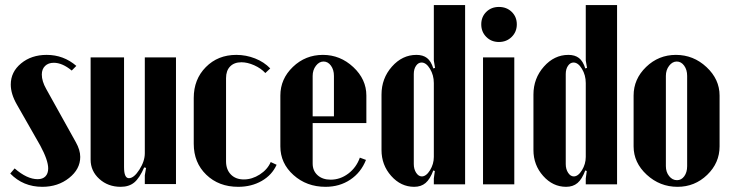

<svg xmlns="http://www.w3.org/2000/svg" viewBox="-20 -719 2856 749"><path d="M277.8 -461.9 259.8 -443.8Q223.1 -474.1 189.9 -474.1Q168.5 -474.1 155.8 -461.7Q143.1 -449.2 143.1 -428.2Q143.1 -402.3 160.2 -372.1L275.9 -164.1Q293 -133.8 293 -106.9Q293 -59.1 249.5 -24.7Q206.1 9.8 145 9.8Q70.3 9.8 20 -42L37.1 -62Q85.4 -20 127 -20Q146.5 -20 157.2 -31Q168 -42 168 -62Q168 -93.8 137.2 -150.9L45.9 -311Q22 -352.5 22 -389.2Q22 -438.5 62.3 -471.7Q102.5 -504.9 162.1 -504.9Q228 -504.9 277.8 -461.9Z M542.5 -65.9Q524.4 -24.4 503.9 -7.3Q483.4 9.8 450.7 9.8Q401.4 9.8 367.4 -21Q333.5 -51.8 333.5 -96.2V-495.1H463.9V-66.9Q463.9 -23.9 482.9 -23.9Q502.4 -23.9 523.7 -57.1Q544.9 -90.3 544.9 -121.1V-495.1H666.5V-1H544.9V-35.2L549.8 -64Z M735.8 -336.9Q735.8 -409.7 783 -457.3Q830.1 -504.9 901.9 -504.9Q939.9 -504.9 975.1 -491Q1010.3 -477.1 1034.2 -452.1L1015.1 -434.1Q998 -452.6 971.7 -464.4Q945.3 -476.1 921.9 -476.1Q893.6 -476.1 877.7 -459.7Q861.8 -443.4 861.8 -414.1V-89.8Q861.8 -57.6 880.6 -38.3Q899.4 -19 931.2 -19Q963.4 -19 993.4 -38.3Q1023.4 -57.6 1036.1 -86.9L1059.1 -76.2Q1041 -36.1 1001 -13.2Q960.9 9.8 909.2 9.8Q833.5 9.8 784.7 -37.4Q735.8 -84.5 735.8 -158.2Z M1073.7 -346.2Q1073.7 -411.1 1122.6 -458Q1171.4 -504.9 1239.7 -504.9Q1307.1 -504.9 1358.2 -457.3Q1409.2 -409.7 1409.2 -346.2V-238.8H1199.7V-81.1Q1199.7 -52.7 1219 -35.4Q1238.3 -18.1 1270 -18.1Q1307.1 -18.1 1338.6 -41.7Q1370.1 -65.4 1383.8 -104L1407.7 -95.2Q1388.2 -45.9 1346.4 -18.1Q1304.7 9.8 1250 9.8Q1176.3 9.8 1125 -36.1Q1073.7 -82 1073.7 -147.9ZM1199.7 -265.1H1282.7V-422.9Q1282.7 -446.8 1271 -462.9Q1259.3 -479 1242.2 -479Q1225.1 -479 1212.4 -462.4Q1199.7 -445.8 1199.7 -422.9Z M1672.4 -22.9 1676.3 -51.8 1670.4 -54.2Q1657.7 -20 1640.1 -5.1Q1622.6 9.8 1595.7 9.8Q1543.9 9.8 1506.1 -32.7Q1468.3 -75.2 1468.3 -133.8V-350.1Q1468.3 -413.1 1508.8 -459Q1549.3 -504.9 1604.5 -504.9Q1629.9 -504.9 1645.8 -492.7Q1661.6 -480.5 1670.4 -452.1L1677.2 -454.1L1672.4 -482.9V-699.2H1794.4V0H1672.4ZM1672.4 -395Q1672.4 -425.8 1657.5 -450.4Q1642.6 -475.1 1624.5 -475.1Q1611.8 -475.1 1603 -462.4Q1594.2 -449.7 1594.2 -430.2V-79.1Q1594.2 -59.1 1603.5 -44.9Q1612.8 -30.8 1625.5 -30.8Q1642.6 -30.8 1657.5 -54.9Q1672.4 -79.1 1672.4 -106.9Z M1926.3 -691.9Q1956.5 -691.9 1976.3 -672.6Q1996.1 -653.3 1996.1 -624Q1996.1 -594.7 1976.1 -575Q1956.1 -555.2 1926.3 -555.2Q1896.5 -555.2 1877 -575Q1857.4 -594.7 1857.4 -624Q1857.4 -653.3 1877 -672.6Q1896.5 -691.9 1926.3 -691.9ZM1864.3 -495.1H1986.3V0H1864.3Z M2265.1 -22.9 2269 -51.8 2263.2 -54.2Q2250.5 -20 2232.9 -5.1Q2215.3 9.8 2188.5 9.8Q2136.7 9.8 2098.9 -32.7Q2061 -75.2 2061 -133.8V-350.1Q2061 -413.1 2101.6 -459Q2142.1 -504.9 2197.3 -504.9Q2222.7 -504.9 2238.5 -492.7Q2254.4 -480.5 2263.2 -452.1L2270 -454.1L2265.1 -482.9V-699.2H2387.2V0H2265.1ZM2265.1 -395Q2265.1 -425.8 2250.2 -450.4Q2235.4 -475.1 2217.3 -475.1Q2204.6 -475.1 2195.8 -462.4Q2187 -449.7 2187 -430.2V-79.1Q2187 -59.1 2196.3 -44.9Q2205.6 -30.8 2218.3 -30.8Q2235.4 -30.8 2250.2 -54.9Q2265.1 -79.1 2265.1 -106.9Z M2616.7 -504.9Q2685.1 -504.9 2736.1 -457.3Q2787.1 -409.7 2787.1 -346.2V-147.9Q2787.1 -83.5 2738.8 -36.9Q2690.4 9.8 2623 9.8Q2554.2 9.8 2502.9 -37.4Q2451.7 -84.5 2451.7 -147.9V-346.2Q2451.7 -410.6 2500.5 -457.8Q2549.3 -504.9 2616.7 -504.9ZM2577.6 -422.9V-70.8Q2577.6 -47.9 2590.3 -32Q2603 -16.1 2621.1 -16.1Q2638.2 -16.1 2649.4 -31.5Q2660.6 -46.9 2660.6 -70.8V-422.9Q2660.6 -446.8 2648.9 -462.9Q2637.2 -479 2620.1 -479Q2603 -479 2590.3 -462.4Q2577.6 -445.8 2577.6 -422.9Z"/></svg>

Font: Moniqa Black Heading
Style: Regular
Weight: 900
Designer: Rajesh Rajput
Foundry: Rajesh Rajput
Version: Version 1.000